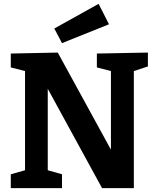

<svg xmlns="http://www.w3.org/2000/svg" viewBox="-20 -977 812 997"><path d="M483 -699 748 -704V-632L675 -608V0H510L228 -516V-93L302 -72V0H36V-72L110 -93V-608L36 -627V-699L280 -704L556 -200V-608L483 -627ZM302 -753 262 -829 492 -957 546 -851Z"/></svg>

Font: Bitter
Style: Bold
Weight: 700
Designer: Sol Matas, and Bitter project Authors
Foundry: Sol Matas
Version: Version 2.001